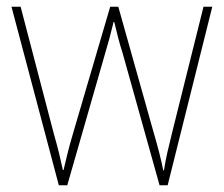

<svg xmlns="http://www.w3.org/2000/svg" viewBox="-20 -547 662 568"><path d="M343 -389Q335 -414 329.5 -435.5Q324 -457 318 -482H316Q310 -457 304 -434.5Q298 -412 291 -389L179 1H154L14 -527H41L138 -156Q149 -117 155 -92.5Q161 -68 166 -44H168Q173 -65 179.5 -92Q186 -119 198 -159L306 -527H330L434 -157Q444 -123 451 -95.5Q458 -68 463 -43H465Q470 -74 475 -95.5Q480 -117 489 -154L582 -527H608L476 1H452Z"/></svg>

Font: Noto Sans Telugu SemiCondensed Thin
Style: Regular
Weight: 100
Width: 4
Designer: Jelle Bosma - Monotype Design Team
Foundry: Monotype Imaging Inc.
Version: Version 2.005; ttfautohint (v1.8.4.7-5d5b)